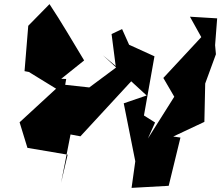

<svg xmlns="http://www.w3.org/2000/svg" viewBox="-20 -813 1073 931"><path d="M732 -219 678 -253 729 -540 606 -596 572 -672 521 -648 542 -485 413 -389 285 -403 262 -204 301 -430 277 -431 388 -520C332 -612 278 -706 220 -793L117 -688L99 -468L120 -464L252 -383L75 -220L113 -96L308 -63L276 74L322 -161L370 -152L622 -425L479 -545L691 -350L580 -312L636 -31L618 98L798 88L855 -146L820 -151L971 -222L975 -408L1027 -550L1023 -594L1033 -724L901 -732L956 -633L772 -435L825 -344L697 -141Z"/></svg>

Font: Asimov Silicon
Style: Regular
Weight: 400
Designer: Google
Version: Version 2.000980; 2014